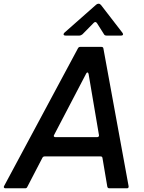

<svg xmlns="http://www.w3.org/2000/svg" viewBox="-54 -1016 776 1036"><path d="M-25 0Q-30 0 -32.5 -3.5Q-35 -7 -32 -12L367 -756Q371 -763 379 -763H493Q503 -763 504 -754L640 -11V-9Q640 0 631 0H536Q527 0 525 -9L499 -163Q498 -172 489 -172H187Q179 -172 175 -165L93 -7Q90 0 82 0ZM470 -276Q475 -276 478 -279Q481 -282 480 -287L424 -617Q422 -625 418 -625Q414 -625 411 -619L238 -288L236 -283Q236 -280 238.5 -278Q241 -276 245 -276ZM301 -824Q289 -824 289 -831Q289 -835 294 -840L464 -990Q470 -996 478 -996Q485 -996 491 -989L606 -840Q610 -834 610 -832Q610 -824 599 -824H521Q510 -824 506 -833L470 -890Q466 -897 460 -897Q456 -897 452 -893L391 -831Q382 -824 375 -824Z"/></svg>

Font: Open Sauce Two Medium Italic
Style: Regular
Weight: 500
Italic angle: -10°
Designer: Alfredo Marco Pradil
Foundry: Creative Sauce Fz LLC
Version: Version 1.477